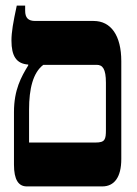

<svg xmlns="http://www.w3.org/2000/svg" viewBox="-20 -667 491 687"><path d="M76 0H346C389 0 414 -33 414 -98V-448C414 -540 377 -592 315 -592H106C81 -592 70 -603 70 -629V-647H40C27 -587 21 -552 21 -522C21 -467 38 -439 81 -436V-433C56 -392 30 -346 30 -266V-78C30 -24 46 0 76 0ZM84 -157V-275C84 -349 98 -407 135 -435H326C347 -435 359 -421 359 -371V-203C359 -168 356 -157 322 -157Z"/></svg>

Font: Noto Serif Hebrew ExtraCondensed ExtraBold
Style: Regular
Weight: 800
Width: 2
Designer: Monotype Design Team
Foundry: Monotype Imaging Inc.
Version: Version 2.004